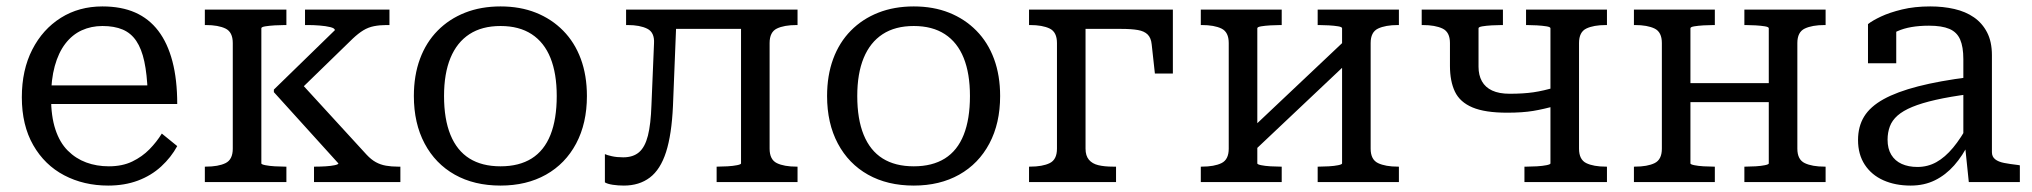

<svg xmlns="http://www.w3.org/2000/svg" viewBox="-20 -567 6330 598"><path d="M139 -263Q139 -205 152.5 -164Q166 -123 191 -98Q216 -73 248.5 -61Q281 -49 319 -49Q361 -49 392 -64Q423 -79 445.5 -102Q468 -125 484 -151L532 -112Q513 -77 482 -48.5Q451 -20 409.5 -4.5Q368 11 317 11Q241 11 180 -21Q119 -53 83.5 -115Q48 -177 48 -264Q48 -349 80.5 -412.5Q113 -476 169.5 -511.5Q226 -547 299 -547Q358 -547 401 -528Q444 -509 473 -471Q502 -433 517 -376Q532 -319 532 -243H118V-301H466L440 -279Q438 -336 429.5 -375.5Q421 -415 404.5 -439.5Q388 -464 362 -475Q336 -486 299 -486Q264 -486 234.5 -472.5Q205 -459 183.5 -431Q162 -403 150.5 -361Q139 -319 139 -263Z M705 -104V-433Q705 -467 682.5 -478Q660 -489 621 -489H618V-537H872V-489H867Q853 -489 836 -488Q819 -487 806.5 -485Q794 -483 794 -479V-58Q794 -55 806.5 -52.5Q819 -50 836 -49Q853 -48 867 -48H872V0H618V-48H621Q660 -48 682.5 -59Q705 -70 705 -104ZM1227 0H958V-48H963Q978 -48 994.5 -49Q1011 -50 1022.5 -52.5Q1034 -55 1034 -58L833 -280V-288L1023 -473Q1023 -479 1009 -482.5Q995 -486 975.5 -487.5Q956 -489 940 -489H930V-537H1193V-489H1183Q1163 -489 1145 -485.5Q1127 -482 1111.5 -472.5Q1096 -463 1079 -447L899 -272L903 -324L1122 -85Q1136 -70 1150.5 -62Q1165 -54 1182 -51Q1199 -48 1219 -48H1227Z M1808 -268Q1808 -183 1774.5 -120Q1741 -57 1680.5 -23Q1620 11 1539 11Q1457 11 1396.5 -23Q1336 -57 1302.5 -120Q1269 -183 1269 -268Q1269 -332 1288 -383.5Q1307 -435 1343 -471.5Q1379 -508 1428.5 -527.5Q1478 -547 1539 -547Q1600 -547 1649 -527.5Q1698 -508 1734 -471.5Q1770 -435 1789 -383.5Q1808 -332 1808 -268ZM1363 -268Q1363 -196 1383 -147Q1403 -98 1442 -73.5Q1481 -49 1539 -49Q1597 -49 1636 -73.5Q1675 -98 1694.5 -147Q1714 -196 1714 -268Q1714 -338 1694.5 -386.5Q1675 -435 1636 -460.5Q1597 -486 1539 -486Q1481 -486 1442 -460.5Q1403 -435 1383 -386.5Q1363 -338 1363 -268Z M2009 -240 2017 -432Q2019 -466 1996 -477.5Q1973 -489 1935 -489H1930V-537H2088L2076 -237Q2072 -148 2054.5 -93.5Q2037 -39 2004 -14Q1971 11 1923 11Q1905 11 1888.5 8.5Q1872 6 1864 1V-87Q1870 -84 1885.5 -80.5Q1901 -77 1921 -77Q1952 -77 1970.5 -93Q1989 -109 1998 -144.5Q2007 -180 2009 -240ZM2288 -58V-537H2464V-489H2461Q2422 -489 2399.5 -478Q2377 -467 2377 -433V-104Q2377 -70 2399.5 -59Q2422 -48 2461 -48H2464V0H2212V-48H2215Q2229 -48 2246 -49Q2263 -50 2275.5 -52.5Q2288 -55 2288 -58ZM2061 -477V-537H2344V-477Z M3095 -268Q3095 -183 3061.5 -120Q3028 -57 2967.5 -23Q2907 11 2826 11Q2744 11 2683.5 -23Q2623 -57 2589.5 -120Q2556 -183 2556 -268Q2556 -332 2575 -383.5Q2594 -435 2630 -471.5Q2666 -508 2715.5 -527.5Q2765 -547 2826 -547Q2887 -547 2936 -527.5Q2985 -508 3021 -471.5Q3057 -435 3076 -383.5Q3095 -332 3095 -268ZM2650 -268Q2650 -196 2670 -147Q2690 -98 2729 -73.5Q2768 -49 2826 -49Q2884 -49 2923 -73.5Q2962 -98 2981.5 -147Q3001 -196 3001 -268Q3001 -338 2981.5 -386.5Q2962 -435 2923 -460.5Q2884 -486 2826 -486Q2768 -486 2729 -460.5Q2690 -435 2670 -386.5Q2650 -338 2650 -268Z M3272 -104V-433Q3272 -467 3249.5 -478Q3227 -489 3188 -489H3185V-537H3361V-104Q3361 -82 3371.5 -69.5Q3382 -57 3401 -52.5Q3420 -48 3446 -48H3456V0H3185V-48H3188Q3227 -48 3249.5 -59Q3272 -70 3272 -104ZM3303 -477V-537H3633V-338H3577L3567 -429Q3565 -449 3554.5 -459.5Q3544 -470 3524 -473.5Q3504 -477 3472 -477Z M3807 -104V-433Q3807 -467 3784.5 -478Q3762 -489 3723 -489H3720V-537H3972V-489H3968Q3954 -489 3937 -488Q3920 -487 3908 -485Q3896 -483 3896 -479V-58Q3896 -55 3908 -52.5Q3920 -50 3937 -49Q3954 -48 3968 -48H3972V0H3720V-48H3723Q3762 -48 3784.5 -59Q3807 -70 3807 -104ZM4160 -58V-479Q4160 -483 4148 -485Q4136 -487 4119 -488Q4102 -489 4088 -489H4084V-537H4337V-489H4334Q4295 -489 4272 -478Q4249 -467 4249 -433V-104Q4249 -70 4272 -59Q4295 -48 4334 -48H4337V0H4084V-48H4088Q4102 -48 4119 -49Q4136 -50 4148 -52.5Q4160 -55 4160 -58ZM3885 -96 3847 -137 4171 -443 4209 -402Z M4809 -58V-479Q4809 -483 4796.5 -485Q4784 -487 4767 -488Q4750 -489 4736 -489H4733V-537H4985V-489H4982Q4943 -489 4920.5 -478Q4898 -467 4898 -433V-104Q4898 -70 4920.5 -59Q4943 -48 4982 -48H4985V0H4728V-48H4736Q4750 -48 4767 -49Q4784 -50 4796.5 -52.5Q4809 -55 4809 -58ZM4496 -362V-433Q4496 -467 4473 -478Q4450 -489 4411 -489H4408V-537H4661V-489H4657Q4643 -489 4626 -488Q4609 -487 4597 -485Q4585 -483 4585 -479V-359Q4585 -333 4595.5 -314Q4606 -295 4627.5 -285Q4649 -275 4682 -275Q4724 -275 4755.5 -279.5Q4787 -284 4827 -296V-238Q4788 -227 4755 -221.5Q4722 -216 4674 -216Q4605 -216 4566 -232.5Q4527 -249 4511.5 -281.5Q4496 -314 4496 -362Z M5156 -104V-433Q5156 -467 5133.5 -478Q5111 -489 5072 -489H5069V-537H5321V-489H5317Q5303 -489 5286 -488Q5269 -487 5257 -485Q5245 -483 5245 -479V-58Q5245 -55 5257 -52.5Q5269 -50 5286 -49Q5303 -48 5317 -48H5321V0H5069V-48H5072Q5111 -48 5133.5 -59Q5156 -70 5156 -104ZM5489 -58V-479Q5489 -483 5477 -485Q5465 -487 5448 -488Q5431 -489 5417 -489H5413V-537H5666V-489H5663Q5624 -489 5601 -478Q5578 -467 5578 -433V-104Q5578 -70 5601 -59Q5624 -48 5663 -48H5666V0H5413V-48H5417Q5431 -48 5448 -49Q5465 -50 5477 -52.5Q5489 -55 5489 -58ZM5205 -249V-308H5540V-249Z M6114 -327V-274Q6053 -266 6009 -256Q5965 -246 5936 -234Q5907 -222 5890 -207Q5873 -192 5866 -173Q5859 -154 5859 -132Q5859 -104 5870.5 -85Q5882 -66 5903 -56.5Q5924 -47 5952 -47Q5984 -47 6011 -62Q6038 -77 6063 -107Q6088 -137 6112 -182L6113 -123Q6093 -82 6066.5 -52Q6040 -22 6006.5 -5.5Q5973 11 5931 11Q5883 11 5846 -5.5Q5809 -22 5788 -54Q5767 -86 5767 -131Q5767 -173 5786 -204Q5805 -235 5846.5 -258Q5888 -281 5954 -298Q6020 -315 6114 -327ZM6112 0 6100 -116 6095 -122V-383Q6095 -421 6085 -444Q6075 -467 6051.5 -477Q6028 -487 5988 -487Q5928 -487 5890 -470Q5852 -453 5833 -434Q5833 -442 5837 -450.5Q5841 -459 5848 -466.5Q5855 -474 5864.5 -479Q5874 -484 5886 -486V-370H5798V-492Q5812 -503 5838.5 -515.5Q5865 -528 5904 -537.5Q5943 -547 5992 -547Q6032 -547 6067 -539Q6102 -531 6128 -513Q6154 -495 6169 -466Q6184 -437 6184 -395V-93Q6184 -79 6194 -71Q6204 -63 6222 -59.5Q6240 -56 6266 -53L6271 -52V0Z"/></svg>

Font: Roboto Serif
Style: Regular
Weight: 400
Designer: Greg Gazdowicz
Foundry: Commercial Type
Version: Version 1.008